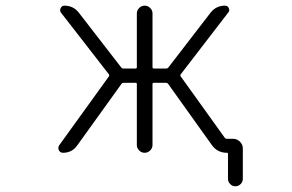

<svg xmlns="http://www.w3.org/2000/svg" viewBox="-20 -565 1040 683"><path d="M466.8 -48.8V-265.6Q466.8 -270.5 462.9 -270.5H419.9Q415 -270.5 412.1 -266.6L254.9 -47.9Q236.3 -21.5 204.1 -21.5Q194.3 -21.5 189.5 -30.3Q187.5 -34.2 187.5 -38.1Q187.5 -43 190.4 -47.9L367.2 -293Q370.1 -296.9 367.2 -300.8L197.3 -519.5Q191.4 -527.3 195.8 -536.1Q200.2 -544.9 209 -544.9Q241.2 -544.9 260.7 -519.5L411.1 -325.2Q414.1 -321.3 418 -321.3H462.9Q466.8 -321.3 466.8 -326.2V-517.6Q466.8 -528.3 475.1 -536.6Q483.4 -544.9 494.6 -544.9Q505.9 -544.9 514.2 -536.6Q522.5 -528.3 522.5 -517.6V-326.2Q522.5 -321.3 527.3 -321.3H572.3Q576.2 -321.3 579.1 -325.2L729.5 -520.5Q749 -544.9 780.3 -544.9Q790 -544.9 793.9 -536.1Q797.9 -527.3 792 -520.5L623 -300.8Q620.1 -296.9 623 -293L779.3 -75.2Q782.2 -71.3 787.1 -71.3H808.6Q823.2 -71.3 833.5 -61Q843.8 -50.8 843.8 -37.1V71.3Q843.8 82 835.9 89.8Q828.1 97.7 817.4 97.7Q806.6 97.7 798.8 89.8Q791 82 791 71.3V-17.6Q791 -21.5 787.1 -21.5Q753.9 -21.5 734.4 -47.9L578.1 -266.6Q575.2 -270.5 570.3 -270.5H527.3Q522.5 -270.5 522.5 -265.6V-48.8Q522.5 -38.1 514.2 -29.8Q505.9 -21.5 494.6 -21.5Q483.4 -21.5 475.1 -29.8Q466.8 -38.1 466.8 -48.8Z"/></svg>

Font: Gen Jyuu Gothic L Monospace Light
Style: Regular
Weight: 300
Designer: [Source Han Sans]
Ryoko NISHIZUKA  (kana & ideographs); Paul D. Hunt (Latin, Greek & Cyrillic); Wenlong ZHANG  (bopomofo
Version: Version 1.002.20150607